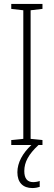

<svg xmlns="http://www.w3.org/2000/svg" viewBox="-20 -734 272 972"><path d="M103 132C103 86 125 47 175 0H195V-25L135 -31V-682L195 -689V-714H37V-689L98 -682V-31L37 -25V0H139C95 41 68 89 68 138C68 190 96 218 144 218C159 218 172 215 181 212V182C175 185 160 188 148 188C118 188 103 169 103 132Z"/></svg>

Font: Noto Sans Sinhala UI ExtraCondensed ExtraLight
Style: Regular
Weight: 200
Width: 2
Designer: Jelle Bosma - Monotype Design Team
Foundry: Monotype Imaging Inc.
Version: Version 2.006